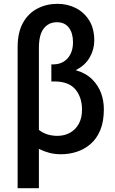

<svg xmlns="http://www.w3.org/2000/svg" viewBox="-20 -796 600 1002"><path d="M72 186V-550Q72 -627 100 -677Q128 -727 175.5 -751.5Q223 -776 280 -776Q332 -776 375.5 -754Q419 -732 445.5 -689.5Q472 -647 472 -584Q472 -538 448 -496Q424 -454 375 -430Q429 -414 461 -382Q493 -350 507.5 -310Q522 -270 522 -226Q522 -161 503 -116Q484 -71 451.5 -43.5Q419 -16 379.5 -3.5Q340 9 299 9Q265 9 237 1.5Q209 -6 183 -19V186ZM279 -87Q316 -87 345 -103Q374 -119 391 -149.5Q408 -180 408 -223Q408 -289 373 -330Q338 -371 263 -371H248V-460H258Q289 -460 312.5 -474.5Q336 -489 348.5 -515Q361 -541 361 -575Q361 -623 339.5 -651.5Q318 -680 277 -680Q234 -680 208.5 -647.5Q183 -615 183 -546V-118Q205 -101 229.5 -94Q254 -87 279 -87Z"/></svg>

Font: Ubuntu Sans Mono Medium
Style: Regular
Weight: 500
Monospace: yes
Designer: Dalton Maag Ltd
Foundry: Dalton Maag Ltd
Version: Version 1.006